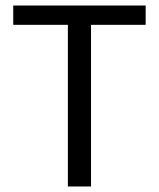

<svg xmlns="http://www.w3.org/2000/svg" viewBox="-20 -676 576 696"><path d="M226 0V-586H28V-656H508V-586H310V0Z"/></svg>

Font: Toshiba Sans
Style: Regular
Weight: 400
Designer: Paul D. Hunt
Foundry: Toshiba Corporation
Version: Version 2.020;PS 2.0;hotconv 1.0.86;makeotf.lib2.5.63406